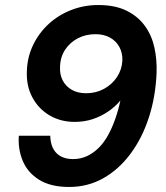

<svg xmlns="http://www.w3.org/2000/svg" viewBox="-20 -732 662 764"><path d="M255 12Q182 12 136 -16.5Q90 -45 70.5 -92Q51 -139 55 -192H180Q181 -147 204.5 -123Q228 -99 271 -99Q301 -99 326.5 -111Q352 -123 373 -144Q394 -165 410 -194Q426 -223 438.5 -258.5Q451 -294 459 -332Q438 -307 410 -288Q382 -269 349 -258Q316 -247 277 -247Q221 -247 177 -273Q133 -299 108.5 -345Q84 -391 87 -451Q89 -506 112 -553.5Q135 -601 173.5 -636.5Q212 -672 263 -692Q314 -712 371 -712Q438 -712 483.5 -689.5Q529 -667 556.5 -629Q584 -591 594.5 -542.5Q605 -494 603 -441Q599 -346 572 -263.5Q545 -181 498.5 -119Q452 -57 390.5 -22.5Q329 12 255 12ZM323 -361Q362 -361 394 -378.5Q426 -396 445.5 -425.5Q465 -455 467 -491Q468 -521 455 -545Q442 -569 417.5 -582.5Q393 -596 360 -596Q321 -596 289.5 -579.5Q258 -563 239 -534Q220 -505 219 -467Q217 -437 229 -413Q241 -389 265 -375Q289 -361 323 -361Z"/></svg>

Font: DM Sans 28pt
Style: Bold Italic
Weight: 700
Italic angle: -10°
Version: Version 4.004;gftools[0.9.30]